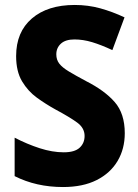

<svg xmlns="http://www.w3.org/2000/svg" viewBox="-20 -837 557 774"><path d="M483 -300Q483 -237 454 -188Q425 -139 369.5 -111Q314 -83 234 -83Q126 -83 39 -127V-282Q89 -256 140 -239.5Q191 -223 237 -223Q281 -223 301 -241.5Q321 -260 321 -289Q321 -321 291 -343Q261 -365 203 -396Q165 -417 129 -443Q93 -469 69 -509Q45 -549 45 -611Q45 -708 108.5 -762.5Q172 -817 281 -817Q335 -817 384 -803.5Q433 -790 482 -767L433 -635Q388 -656 351.5 -667Q315 -678 280 -678Q244 -678 225.5 -661Q207 -644 207 -618Q207 -596 219 -580.5Q231 -565 257.5 -549Q284 -533 327 -510Q402 -472 442.5 -425.5Q483 -379 483 -300Z"/></svg>

Font: Noto Sans Telugu UI SemiCondensed ExtraBold
Style: Regular
Weight: 800
Width: 4
Designer: Jelle Bosma - Monotype Design Team
Foundry: Monotype Imaging Inc.
Version: Version 2.005; ttfautohint (v1.8.4.7-5d5b)